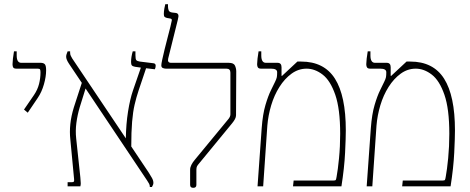

<svg xmlns="http://www.w3.org/2000/svg" viewBox="-20 -893 2254 920"><path d="M113 -353 95 -368 143 -438Q160 -463 167 -490.5Q174 -518 174 -546Q174 -556 172 -560Q170 -564 161 -564H59Q47 -564 43.5 -569.5Q40 -575 40 -585Q40 -594 42 -612.5Q44 -631 47 -647H60V-627Q60 -592 82 -592H175Q188 -592 194.5 -585.5Q201 -579 201 -556Q201 -526 190.5 -489Q180 -452 161 -424Z M304 0V-20H325Q332 -20 334 -23Q336 -26 335 -35L317 -225Q313 -260 317 -298.5Q321 -337 334 -379L372 -496L311 -587Q297 -608 297 -621Q297 -627 299 -633.5Q301 -640 304 -647H316V-641Q316 -631 319.5 -625Q323 -619 326 -613L583 -230Q584 -299 593.5 -358.5Q603 -418 617 -459L655 -569L627 -573Q616 -575 612 -579.5Q608 -584 608 -596Q608 -608 610 -620.5Q612 -633 616 -647H629V-629Q629 -610 633 -605Q637 -600 650 -598L715 -590Q726 -589 726 -578Q726 -570 722 -561L680 -566L644 -459Q633 -426 625 -391.5Q617 -357 613 -309.5Q609 -262 609 -191L692 -67Q701 -53 708 -40.5Q715 -28 715 -17Q715 -8 708 3H698Q698 -6 694.5 -12.5Q691 -19 685 -28L390 -469L362 -379Q351 -342 346 -304Q341 -266 345 -230L365 -43Q367 -21 367 -14.5Q367 -8 365 0Z M906 7Q891 7 891 -7V-80Q891 -91 897 -103Q903 -115 914 -128L1074 -322Q1084 -334 1084 -345V-545Q1084 -564 1065 -564H775Q768 -564 760.5 -567Q753 -570 753 -580Q753 -587 757.5 -608Q762 -629 769 -657.5Q776 -686 783.5 -714.5Q791 -743 796.5 -765Q802 -787 803 -794Q805 -802 797 -804L780 -807Q772 -809 768.5 -812.5Q765 -816 765 -826Q765 -837 767.5 -852Q770 -867 772 -873H785V-862Q785 -853 788 -844Q791 -835 805 -833L822 -831Q831 -830 834 -823Q837 -816 832 -798L786 -613Q781 -592 800 -592H1076Q1100 -592 1106 -578.5Q1112 -565 1112 -551L1111 -341Q1111 -332 1106 -322.5Q1101 -313 1092 -302L935 -111Q927 -102 924 -96Q921 -90 921 -80V-7Q921 7 906 7Z M1214 0 1234 -280Q1239 -346 1252 -390Q1265 -434 1278.5 -461Q1292 -488 1298 -501Q1305 -515 1306.5 -523.5Q1308 -532 1308 -547Q1308 -564 1279 -564H1231Q1220 -564 1216 -569.5Q1212 -575 1212 -585Q1212 -594 1214 -612.5Q1216 -631 1219 -647H1232V-627Q1232 -592 1254 -592H1310Q1329 -592 1329 -571V-530L1331 -529L1405 -598H1423Q1533 -598 1585 -516Q1637 -434 1637 -268Q1637 -232 1633.5 -160.5Q1630 -89 1616 0H1384L1387 -28H1578Q1587 -28 1589 -31Q1591 -34 1593 -47Q1599 -79 1604.5 -135Q1610 -191 1610 -252Q1610 -371 1586.5 -439Q1563 -507 1526 -535.5Q1489 -564 1449 -564Q1410 -564 1377 -540Q1344 -516 1319 -476.5Q1294 -437 1279.5 -388.5Q1265 -340 1261 -291L1241 0Z M1737 0 1757 -280Q1762 -346 1775 -390Q1788 -434 1801.5 -461Q1815 -488 1821 -501Q1828 -515 1829.5 -523.5Q1831 -532 1831 -547Q1831 -564 1802 -564H1754Q1743 -564 1739 -569.5Q1735 -575 1735 -585Q1735 -594 1737 -612.5Q1739 -631 1742 -647H1755V-627Q1755 -592 1777 -592H1833Q1852 -592 1852 -571V-530L1854 -529L1928 -598H1946Q2056 -598 2108 -516Q2160 -434 2160 -268Q2160 -232 2156.5 -160.5Q2153 -89 2139 0H1907L1910 -28H2101Q2110 -28 2112 -31Q2114 -34 2116 -47Q2122 -79 2127.5 -135Q2133 -191 2133 -252Q2133 -371 2109.5 -439Q2086 -507 2049 -535.5Q2012 -564 1972 -564Q1933 -564 1900 -540Q1867 -516 1842 -476.5Q1817 -437 1802.5 -388.5Q1788 -340 1784 -291L1764 0Z"/></svg>

Font: Noto Serif Hebrew SemiCondensed Thin
Style: Regular
Weight: 100
Width: 4
Designer: Monotype Design Team
Foundry: Monotype Imaging Inc.
Version: Version 2.004; ttfautohint (v1.8.4.7-5d5b)